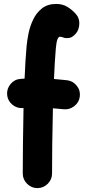

<svg xmlns="http://www.w3.org/2000/svg" viewBox="-20 -880 437 976"><path d="M16.1 -399.4Q14.2 -429.7 34.2 -453.4Q54.2 -477.1 85 -479Q94.7 -480 105 -480.5Q106.9 -525.9 109.4 -567.9Q111.8 -609.9 115.2 -645.5Q117.7 -673.3 125 -710Q132.3 -746.6 148.7 -780.8Q165 -814.9 193.4 -837.4Q221.7 -859.9 265.6 -859.9Q299.8 -859.9 324.7 -843.8Q349.6 -827.6 366.2 -808.1Q384.8 -787.1 383.1 -757.6Q381.3 -728 366.7 -710.9Q350.1 -691.4 335.4 -688Q320.8 -684.6 305.2 -688Q293 -693.4 285.2 -693.4Q277.3 -693.4 272 -679.9Q266.6 -666.5 263.7 -632.8Q260.7 -600.1 258.5 -561Q256.3 -522 254.4 -478.5Q286.1 -476.1 320.3 -472.2Q350.6 -468.8 370.1 -444.3Q389.6 -419.9 385.7 -389.6Q382.3 -359.9 357.7 -340.6Q333 -321.3 302.7 -324.7Q275.4 -327.6 249 -329.6Q246.6 -239.3 245.6 -151.6Q244.6 -64 244.6 2Q244.6 32.2 222.7 54.2Q200.7 76.2 169.9 76.2Q139.6 76.2 117.7 54.2Q95.7 32.2 95.7 2Q95.7 -64.9 96.7 -152.3Q97.7 -239.7 99.6 -330.6Q98.1 -330.6 96.2 -330.6Q65.4 -328.6 42 -348.6Q18.6 -368.7 16.1 -399.4Z"/></svg>

Font: Mikhak-DS1-FD ExtraBold
Style: Regular
Weight: 800
Designer: Amin Abedi
Version: Version 3.2